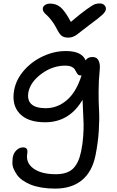

<svg xmlns="http://www.w3.org/2000/svg" viewBox="-20 -842 689 1132"><path d="M567.9 -821.8Q585.9 -821.8 596.2 -811Q606.4 -800.3 604 -785.2Q601.6 -772.5 584.2 -755.6Q566.9 -738.8 505.9 -693.8Q486.8 -679.7 463.1 -660.9Q439.5 -642.1 431.2 -636.2Q422.9 -630.4 410.2 -625.2Q397.5 -620.1 382.8 -620.1Q358.4 -620.1 344.2 -630.6Q330.1 -641.1 315.9 -669.9Q301.3 -699.2 283.7 -721.7Q266.1 -744.1 254.9 -753.4Q243.7 -762.7 237.1 -772.9Q230.5 -783.2 232.9 -794.9Q234.9 -806.2 247.1 -813.5Q259.3 -820.8 275.9 -820.8Q311 -820.8 336.9 -799.3Q362.8 -777.8 397.9 -712.9Q456.1 -762.7 491.7 -787.8Q527.3 -813 540 -817.4Q552.7 -821.8 567.9 -821.8ZM305.2 270Q261.7 270 224.6 263.7Q187.5 257.3 161.1 246.6Q134.8 235.8 113.8 221.2Q92.8 206.5 81.1 189.9Q69.3 173.3 61.3 155.3Q53.2 137.2 53.2 119.6Q53.2 102.1 55.2 85.9Q59.6 60.5 77.1 43.7Q94.7 26.9 116.2 26.9Q146 26.9 141.1 61Q130.4 116.7 176.5 150.9Q222.7 185.1 309.1 185.1Q377 185.1 410.6 152.1Q444.3 119.1 458 51.8Q467.3 7.8 470.5 -37.6Q473.6 -83 472.9 -111.8Q472.2 -140.6 469.7 -186.3Q467.3 -231.9 466.8 -253.9Q389.2 -121.1 246.1 -121.1Q143.6 -121.1 95.2 -173.1Q46.9 -225.1 64 -314Q76.7 -376.5 123.3 -429Q169.9 -481.4 235.4 -511.2Q300.8 -541 368.2 -541Q462.9 -541 484.9 -485.8Q496.1 -505.9 525.9 -505.9Q551.8 -505.9 561.8 -483.6Q571.8 -461.4 567.9 -429.2Q561.5 -367.2 561.3 -303.2Q561 -239.3 564 -190.4Q566.9 -141.6 562.5 -71.3Q558.1 -1 543 74.2Q523.4 170.9 462.9 220.5Q402.3 270 305.2 270ZM147.9 -300.8Q138.7 -253.4 164.1 -228.8Q189.5 -204.1 250 -204.1Q318.4 -204.1 374 -251.5Q429.7 -298.8 460.9 -397.9Q459 -397 454.1 -397Q444.8 -397 439.2 -403.1Q433.6 -409.2 429.7 -417.5Q425.8 -425.8 419.9 -434.3Q414.1 -442.9 400.4 -449Q386.7 -455.1 365.2 -455.1Q291 -455.1 226.1 -408Q161.1 -360.8 147.9 -300.8Z"/></svg>

Font: Shantell Sans Irregular Bouncy
Style: Italic
Weight: 400
Italic angle: -11.31°
Designer: Stephen Nixon, Anya Danilova, Shantell Martin
Foundry: Arrow Type
Version: Version 1.006;[9816181b4]